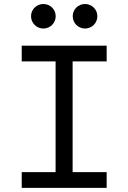

<svg xmlns="http://www.w3.org/2000/svg" viewBox="-20 -916 626 936"><path d="M85.9 0H500V-76.7H334V-616.7H500V-693.4H85.9V-616.7H251V-76.7H85.9ZM191.4 -776.9C224.6 -776.9 251.5 -803.7 251.5 -836.9C251.5 -870.1 224.6 -896.5 191.4 -896.5C158.2 -896.5 131.3 -870.1 131.3 -836.9C131.3 -803.7 158.2 -776.9 191.4 -776.9ZM394.5 -776.9C427.7 -776.9 454.6 -803.7 454.6 -836.9C454.6 -870.1 427.7 -896.5 394.5 -896.5C361.3 -896.5 334.5 -870.1 334.5 -836.9C334.5 -803.7 361.3 -776.9 394.5 -776.9Z"/></svg>

Font: Cascadia Mono PL SemiLight
Style: Regular
Weight: 350
Monospace: yes
Designer: Aaron Bell
Foundry: Saja Typeworks
Version: Version 2404.023